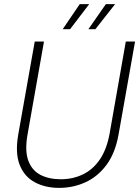

<svg xmlns="http://www.w3.org/2000/svg" viewBox="-20 -902 677 934"><path d="M268 12Q200 12 149 -15.5Q98 -43 75.5 -100.5Q53 -158 69 -249L149 -700H194L114 -248Q100 -169 117.5 -121Q135 -73 176.5 -51.5Q218 -30 276 -30Q334 -30 383 -53.5Q432 -77 465.5 -126Q499 -175 513 -251L592 -700H637L557 -249Q541 -158 498.5 -100.5Q456 -43 396 -15.5Q336 12 268 12ZM410 -760 495 -882H540L444 -760ZM285 -760 368 -882H414L321 -760Z"/></svg>

Font: DM Sans 9pt ExtraLight
Style: Italic
Weight: 250
Italic angle: -10°
Version: Version 4.004;gftools[0.9.30]